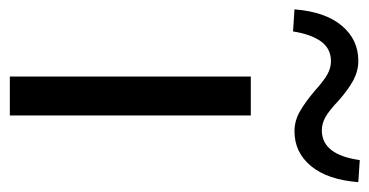

<svg xmlns="http://www.w3.org/2000/svg" viewBox="-266 -564 769 400"><g transform="rotate(90 119.0 -364.5)"><path d="M79 0V-502H160V0ZM-15 -590 -61 -593Q-56 -657 -27 -691.5Q2 -726 46 -726Q67 -726 86 -716Q105 -706 129 -685Q150 -665 163.5 -657.5Q177 -650 191 -650Q242 -650 253 -729L299 -726Q294 -662 265.5 -627.5Q237 -593 193 -593Q172 -593 153 -603.5Q134 -614 109 -635Q88 -654 74.5 -661.5Q61 -669 47 -669Q21 -669 6 -648.5Q-9 -628 -15 -590Z"/></g></svg>

Font: Mulish
Style: Regular
Weight: 400
Designer: Vernon Adams
Foundry: Vernon Adams
Version: Version 3.603; ttfautohint (v1.8.3)